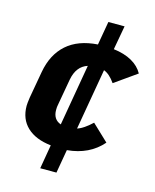

<svg xmlns="http://www.w3.org/2000/svg" viewBox="-108 -664 693 858"><g transform="rotate(15 238.5 -235.0)"><path d="M341 -139 417 -67Q357 2 255 11L236 120H161L180 9Q108 1 69 -36Q30 -73 30 -134Q30 -145 34 -173L56 -297Q71 -381 124 -428Q177 -475 267 -481L286 -590H361L341 -479Q391 -473 425.5 -453.5Q460 -434 477 -403L375 -331Q350 -367 323 -377L274 -94Q303 -103 341 -139ZM162 -150Q162 -106 199 -93L248 -377Q198 -361 186 -297L164 -173Q162 -165 162 -150Z"/></g></svg>

Font: KoHo
Style: Bold Italic
Weight: 700
Italic angle: -10°
Version: Version 1.000; ttfautohint (v1.6)